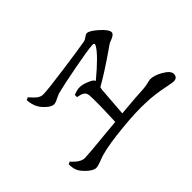

<svg xmlns="http://www.w3.org/2000/svg" viewBox="-105 -911 1112 1112"><g transform="rotate(-45 451.0 -354.5)"><path d="M158 -59Q137 -59 107 -86Q81 -110 71 -130Q60 -151 60 -187L75 -194Q116 -146 153 -146Q175 -146 349 -163Q398 -168 424 -170Q431 -329 427 -384Q426 -404 410 -415Q398 -423 369 -428V-446Q399 -458 420 -458Q443 -458 474 -445Q509 -432 512 -417Q629 -514 656 -562Q666 -580 645 -579Q612 -578 485 -554Q360 -530 310 -517Q300 -513 283 -505Q259 -492 246 -492Q226 -492 200 -516Q175 -539 165 -562Q152 -589 151 -622L167 -629Q169 -626 174 -621Q193 -600 204 -591Q223 -577 241 -577Q278 -577 435 -599Q574 -618 627 -628Q637 -630 649.5 -640Q662 -650 671 -650Q691 -650 733 -613Q777 -574 777 -552Q777 -535 742 -522Q725 -516 720 -512Q713 -507 694 -494Q582 -416 505 -373Q505 -371 504 -366.5Q503 -362 502 -360Q500 -341 496 -282Q491 -210 488 -176Q492 -176 500 -177Q623 -188 673 -190Q701 -192 726 -199Q737 -202 741 -202Q774 -202 816 -178Q861 -152 861 -127Q861 -96 829 -96Q820 -96 785 -103Q695 -122 627 -123Q552 -127 431 -115Q307 -103 240 -84Q225 -80 201 -70Q171 -59 158 -59Z"/></g></svg>

Font: GenRyuMin TW M
Style: Regular
Weight: 500
Version: Version 1.501;PS 1;hotconv 16.6.51;makeotf.lib2.5.65220